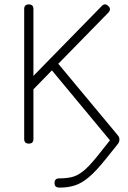

<svg xmlns="http://www.w3.org/2000/svg" viewBox="-20 -653 583 873"><path d="M252 200Q238.5 200 233.2 194.8Q228 189.5 228 179Q228 168.5 233.2 163.2Q238.5 158 252 158Q282 158 306.5 152.2Q331 146.5 357.8 125.5Q384.5 104.5 421 59L480 -15L216 -333L132 -247V-21Q132 0 111 0Q90 0 90 -21V-612Q90 -633 111 -633Q132 -633 132 -612V-308L443 -626Q457.5 -640.5 472 -626Q487.5 -612 473 -596L245 -363L508 -47Q514 -40.5 518.5 -34Q523 -27.5 523 -20Q523 -13.5 521.5 -8.5Q520 -3.5 514 4L461 70Q417.5 124.5 384.2 152.5Q351 180.5 320 190.2Q289 200 252 200Z"/></svg>

Font: Jura Light Light
Style: Regular
Weight: 300
Version: Version 5.106